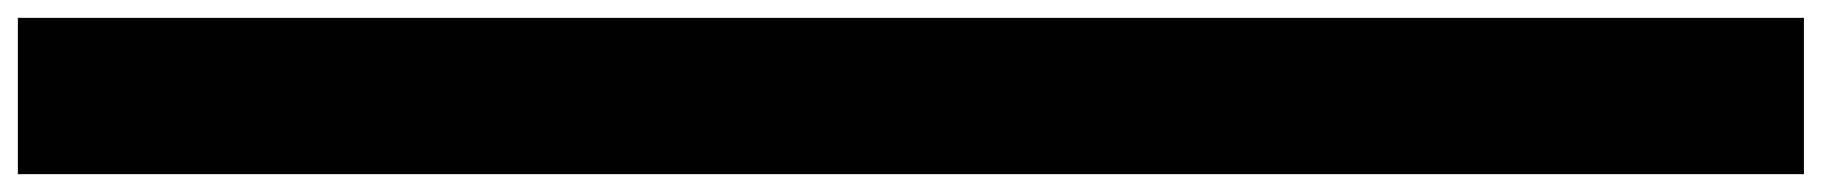

<svg xmlns="http://www.w3.org/2000/svg" viewBox="-20 -720 2040 215"><path d="M2000 -700H0V-525H2000Z"/></svg>

Font: Variable Test Axis Matching
Style: Regular
Weight: 400
Version: Version 1.000